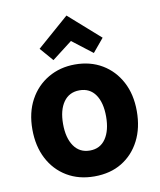

<svg xmlns="http://www.w3.org/2000/svg" viewBox="-88 -852 782 936"><g transform="rotate(-10 303.5 -384.0)"><path d="M304 14Q227 14 168.5 -21Q110 -56 77.5 -118.5Q45 -181 45 -264Q45 -347 78.5 -409Q112 -471 171 -505.5Q230 -540 304 -540Q380 -540 438 -505.5Q496 -471 529 -409Q562 -347 562 -264Q562 -181 530 -118.5Q498 -56 440.5 -21Q383 14 304 14ZM304 -114Q355 -114 382.5 -154.5Q410 -195 410 -264Q410 -333 382.5 -372.5Q355 -412 304 -412Q253 -412 225 -372.5Q197 -333 197 -264Q197 -195 225 -154.5Q253 -114 304 -114ZM205 -579 148 -645 305 -782 460 -645 405 -579 305 -656Z"/></g></svg>

Font: Ubuntu Sans ExtraBold
Style: Regular
Weight: 800
Designer: Dalton Maag Ltd
Foundry: Dalton Maag Ltd
Version: Version 1.006; ttfautohint (v1.8.4.7-5d5b)